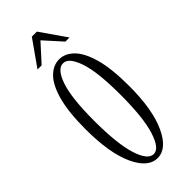

<svg xmlns="http://www.w3.org/2000/svg" viewBox="-224 -696 740 740"><g transform="rotate(-45 146.5 -326.0)"><path d="M145.5 11Q93.5 11 60.2 -62Q27 -135 27 -263.5Q27 -357.5 43 -415.5Q59 -473.5 86 -500.2Q113 -527 145.5 -527Q177.5 -527 204.5 -500.2Q231.5 -473.5 247.8 -415.5Q264 -357.5 264 -263.5Q264 -135 230.2 -62Q196.5 11 145.5 11ZM145.5 -10.5Q176 -10.5 196.2 -74Q216.5 -137.5 216.5 -263.5Q216.5 -387.5 196.2 -446.5Q176 -505.5 145.5 -505.5Q114 -505.5 93.8 -446.5Q73.5 -387.5 73.5 -263.5Q73.5 -137.5 93.8 -74Q114 -10.5 145.5 -10.5ZM59 -558 133 -663H160.5L233.5 -558H211L146.5 -629.5L81.5 -558Z"/></g></svg>

Font: Imbue 50pt ExtraLight
Style: Regular
Weight: 200
Designer: Tyler Finck
Foundry: Etcetera Type Company
Version: Version 1.102; ttfautohint (v1.8.3)